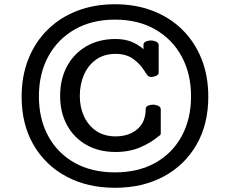

<svg xmlns="http://www.w3.org/2000/svg" viewBox="-20 -869 1079 901"><path d="M519.5 12.2Q390.6 12.2 291.7 -40.5Q192.9 -93.3 137.2 -189.5Q81.5 -285.6 81.5 -415Q81.5 -512.7 113.3 -592.3Q145 -671.9 203.4 -729.5Q261.7 -787.1 342 -818.1Q422.4 -849.1 519.5 -849.1Q616.7 -849.1 697 -818.1Q777.3 -787.1 835.7 -729.5Q894 -671.9 925.8 -592.3Q957.5 -512.7 957.5 -415Q957.5 -285.6 901.9 -189.5Q846.2 -93.3 747.6 -40.5Q648.9 12.2 519.5 12.2ZM519.5 -60.1Q628.4 -60.1 708.5 -104.7Q788.6 -149.4 832.5 -230Q876.5 -310.5 876.5 -417Q876.5 -523.4 832.3 -604.5Q788.1 -685.5 708 -731.2Q627.9 -776.9 519.5 -776.9Q411.6 -776.9 331.3 -731.2Q251 -685.5 206.8 -604.5Q162.6 -523.4 162.6 -417Q162.6 -310.5 206.5 -230Q250.5 -149.4 330.8 -104.7Q411.1 -60.1 519.5 -60.1ZM522.5 -155.8Q444.3 -155.8 385.7 -189Q327.1 -222.2 294.7 -281.5Q262.2 -340.8 262.2 -418.9Q262.2 -498 294.7 -558.1Q327.1 -618.2 385.7 -652.1Q444.3 -686 522.5 -686Q564.5 -686 596.7 -673.1Q628.9 -660.2 653.3 -638.2V-658.2Q653.3 -669.9 665.3 -674.6Q677.2 -679.2 689.5 -679.2Q699.7 -679.2 712.2 -673.8Q724.6 -668.5 724.6 -658.2V-528.8Q724.6 -518.1 712.4 -512.9Q700.2 -507.8 689.5 -507.8Q676.3 -507.8 669.2 -519Q662.1 -530.3 655.3 -540Q634.3 -572.8 602.1 -594.5Q569.8 -616.2 522.5 -616.2Q468.8 -616.2 431.2 -589.6Q393.6 -563 374 -518.1Q354.5 -473.1 354.5 -418.9Q354.5 -365.7 374.5 -322.5Q394.5 -279.3 432.1 -254.2Q469.7 -229 522.5 -229Q583.5 -229 623.5 -262Q663.6 -294.9 663.6 -356.9Q663.6 -368.7 675 -373.3Q686.5 -377.9 699.2 -377.9Q710 -377.9 722.2 -372.6Q734.4 -367.2 734.4 -356V-248Q734.4 -240.2 733.2 -236.8Q731.9 -233.4 725.6 -231Q689.5 -199.7 638.2 -177.7Q586.9 -155.8 522.5 -155.8Z"/></svg>

Font: Cutive
Style: Regular
Weight: 400
Version: Version 1.100; ttfautohint (v1.8.4.7-5d5b)